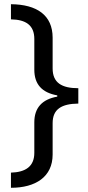

<svg xmlns="http://www.w3.org/2000/svg" viewBox="-20 -734 420 912"><path d="M32 86V158C149 158 230 106 230 0V-149C230 -216 273 -241 352 -242V-315C273 -315 230 -341 230 -409V-555C230 -662 155 -713 32 -714V-642C103 -641 143 -614 143 -549V-403C143 -335 178 -294 252 -281V-275C179 -262 143 -221 143 -153V-8C143 57 101 84 32 86Z"/></svg>

Font: Noto Sans Psalter Pahlavi
Style: Regular
Weight: 400
Designer: Monotype Design Team
Foundry: Monotype Imaging Inc.
Version: Version 2.002